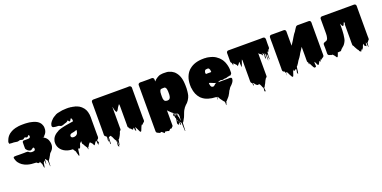

<svg xmlns="http://www.w3.org/2000/svg" viewBox="-14 -1398 5100 2561"><g transform="rotate(-20 2536.5 -118.0)"><path d="M563 -132 562 -125Q561 -118 558 -110.5Q555 -103 552 -96Q550 -92 547.5 -87.5Q545 -83 542 -79Q535 -69 524 -58Q523 -58 523 -57.5Q523 -57 522 -57Q521 -56 518.5 -53.5Q516 -51 515 -50L509 -44Q507 -40 504.5 -36.5Q502 -33 500 -28Q499 -28 499 -27.5Q499 -27 499 -27Q499 -26 497 -24L495 -19Q493 -11 491 -13Q489 -9 486.5 -4.5Q484 0 482 4Q478 11 474 17.5Q470 24 465 31Q464 32 463 34Q462 36 460 38Q460 38 459.5 38.5Q459 39 458 39L456 41Q455 60 454.5 79Q454 98 452 118Q452 119 450 119.5Q448 120 448 119Q446 99 446 79Q446 59 444 39L441 36Q437 31 433.5 25.5Q430 20 426 15Q428 17 424 12.5Q420 8 418 7Q417 8 415.5 8Q414 8 414 10Q413 24 412.5 39Q412 54 410 68Q410 70 408.5 73Q407 76 406 75Q404 61 404 46Q404 31 402 18Q401 20 400 22Q399 24 398 26Q396 28 396 28Q395 31 391 37L385 42Q384 46 381.5 62.5Q379 79 378 82Q378 83 376 96Q374 109 371 112Q370 113 367 110Q366 105 365 100Q364 95 363 90Q362 81 361 71.5Q360 62 358 53Q357 52 356.5 51Q356 50 355 49Q354 47 353 45Q352 43 350 41Q346 35 343 25Q342 23 341 20.5Q340 18 339 16Q339 16 339 15.5Q339 15 338 14Q337 18 337 21.5Q337 25 335 29Q334 30 333 28Q332 26 331 25Q329 23 329 23Q332 26 329 20Q329 20 327 22Q324 25 319 27Q311 28 306 22Q299 17 301 16Q303 15 292 10Q291 11 291 12Q291 13 289 13Q288 13 287.5 12Q287 11 285 10Q219 9 174 -4Q129 -17 101 -37.5Q73 -58 56 -82Q54 -86 52 -88Q43 -102 38 -118Q37 -122 35.5 -125.5Q34 -129 33 -133L32 -137V-138Q31 -141 30 -144.5Q29 -148 30 -151Q29 -153 29.5 -153.5Q30 -154 30 -155Q30 -156 30.5 -156.5Q31 -157 31 -158Q33 -162 37 -163Q42 -166 46 -166Q60 -168 74 -167Q88 -166 102 -166H185Q196 -166 207 -167Q218 -168 228 -166Q236 -165 240.5 -161Q245 -157 249 -154L255 -150Q260 -147 267 -145Q269 -145 270 -144.5Q271 -144 272 -144Q274 -144 275.5 -143.5Q277 -143 278 -143Q280 -143 281 -142H293Q302 -142 308.5 -143.5Q315 -145 320 -146Q328 -151 331 -159Q332 -160 332 -163Q332 -164 332.5 -164.5Q333 -165 333 -166V-171Q333 -177 330.5 -182.5Q328 -188 320 -192Q318 -192 314.5 -190Q311 -188 309 -186Q303 -182 297 -177.5Q291 -173 284 -170Q271 -165 255.5 -173.5Q240 -182 231 -191Q226 -196 227 -196Q228 -196 223 -201Q216 -208 215 -214Q214 -215 214 -219Q213 -237 213.5 -255Q214 -273 214 -290V-302Q214 -305 216 -311Q217 -316 223 -320Q229 -325 236 -324.5Q243 -324 250 -324H284Q290 -324 296.5 -324.5Q303 -325 310 -326Q318 -327 325 -336Q329 -345 329 -350Q329 -364 319 -370Q318 -371 317 -371L309 -362Q306 -358 302 -354Q298 -350 293 -349Q283 -347 275 -353Q267 -359 257 -357Q255 -357 254 -356Q249 -352 244 -347Q239 -342 232 -340Q223 -337 213.5 -340.5Q204 -344 196 -345Q192 -346 188.5 -345.5Q185 -345 181 -345L172 -342Q166 -341 160 -339Q154 -337 148 -338Q136 -338 124.5 -341.5Q113 -345 101 -345Q92 -345 83.5 -345Q75 -345 66 -346Q63 -346 60 -346.5Q57 -347 54 -348Q53 -348 52 -348.5Q51 -349 50 -348Q49 -347 48 -345Q47 -343 45 -343Q44 -343 43.5 -345.5Q43 -348 41 -349L35 -360Q34 -362 34 -367Q33 -373 35 -379Q37 -385 39 -390Q39 -391 39.5 -391.5Q40 -392 40 -393Q40 -394 41 -395Q42 -397 43 -400Q44 -403 45 -405Q51 -421 62 -437.5Q73 -454 90 -469Q94 -473 97 -475Q101 -479 107 -482Q128 -497 157 -508.5Q186 -520 225 -525Q226 -526 227 -526Q242 -528 257 -529Q272 -530 287 -530H328Q335 -529 342 -529Q349 -529 356 -528Q371 -527 386.5 -525Q402 -523 416 -519Q472 -507 503.5 -483Q535 -459 545 -425Q546 -425 546 -424.5Q546 -424 546 -424L549 -413Q550 -411 550 -408.5Q550 -406 551 -404Q552 -399 552 -394Q552 -389 552 -384Q553 -364 547 -343Q541 -320 522 -299L518 -295Q516 -293 513.5 -291Q511 -289 509 -287Q509 -287 509 -286.5Q509 -286 508 -284Q508 -282 508 -279Q508 -276 506 -274Q505 -273 504.5 -276Q504 -279 503 -280Q501 -280 499 -278Q498 -276 498.5 -273Q499 -270 499 -268Q518 -259 531 -244Q533 -243 533.5 -241.5Q534 -240 535 -239Q546 -226 552 -211.5Q558 -197 561 -182Q562 -180 562 -173Q563 -169 563.5 -165.5Q564 -162 564 -158Q564 -151 564 -144Q564 -137 563 -132ZM493 -270Q493 -274 492 -275Q491 -274 486 -274Q486 -274 486 -274Q486 -274 485 -273Q487 -272 493 -270Z M1181 -36Q1181 -32 1180 -30Q1180 -17 1175 -11Q1174 -9 1171 -6.5Q1168 -4 1165 -2Q1154 9 1155 16Q1156 23 1161 28Q1166 33 1167 40Q1168 47 1157 58Q1156 61 1155.5 64.5Q1155 68 1153 70Q1152 71 1149 65Q1148 60 1147 54Q1146 48 1145 42Q1144 25 1144.5 22.5Q1145 20 1140 9L1136 13Q1133 16 1130.5 18Q1128 20 1125 24Q1121 30 1117 36Q1113 42 1109 48Q1108 49 1106 53Q1104 57 1102 58Q1097 60 1094 53Q1091 46 1089 44Q1088 41 1087.5 38Q1087 35 1085 32Q1083 31 1079 27Q1077 25 1076 23L1066 11L1061 6Q1059 7 1056 5Q1053 3 1051 2Q1046 7 1046 8Q1038 15 1032.5 24.5Q1027 34 1022 44Q1021 46 1018.5 49Q1016 52 1013 54Q1011 56 1010 56Q1009 62 1008.5 68.5Q1008 75 1006 81Q1005 82 1003.5 80.5Q1002 79 1002 78Q1000 70 1000.5 66.5Q1001 63 997 51Q996 51 995.5 50.5Q995 50 995 50Q995 49 993 47Q993 45 991.5 44Q990 43 990 43L981 28L969 9Q968 5 966 1.5Q964 -2 962 -5L961 -6Q957 -9 953 -16Q953 -17 952.5 -17.5Q952 -18 952 -19Q951 -24 951 -30.5Q951 -37 951 -47V-55Q949 -53 948 -51L945 -48Q936 -37 925 -28Q921 -18 919 -7.5Q917 3 912 13Q911 17 908.5 21.5Q906 26 902 29Q901 30 896.5 31Q892 32 891 31Q890 28 890 24.5Q890 21 890 18Q889 21 887.5 23.5Q886 26 884 28Q883 30 881 31.5Q879 33 877 35Q874 51 872.5 65.5Q871 80 869 96Q868 100 867 104.5Q866 109 864 114Q864 119 861 122Q860 123 857 120Q856 118 855 115.5Q854 113 853 111Q852 106 849 94.5Q846 83 844 79Q843 75 842 70.5Q841 66 840 62Q839 59 838.5 55.5Q838 52 836 48L833 45Q830 41 827 36.5Q824 32 821 28Q820 25 818 22.5Q816 20 814 16Q813 14 812 12.5Q811 11 809 10H801Q736 8 689.5 -21Q643 -50 625 -95Q624 -98 623 -101Q622 -104 621 -107Q621 -108 620.5 -109Q620 -110 620 -111Q619 -116 618 -120.5Q617 -125 616 -129Q615 -135 615 -141.5Q615 -148 615 -154Q615 -158 615.5 -161Q616 -164 616 -168L617 -175Q620 -191 626 -204Q640 -236 669 -259Q675 -264 681 -268Q687 -272 694 -276L707 -283Q709 -285 712 -287Q715 -289 718 -290Q720 -292 723 -293Q726 -294 729 -295Q740 -300 751.5 -303Q763 -306 775 -309Q789 -313 803.5 -316Q818 -319 834 -322L858 -326Q872 -328 885.5 -330.5Q899 -333 913 -335Q917 -335 918 -336L940 -340V-356Q940 -352 939.5 -358Q939 -364 939 -365Q939 -364 938.5 -367.5Q938 -371 938 -370Q938 -371 937.5 -372Q937 -373 937 -374Q935 -380 929 -386Q928 -386 928 -386.5Q928 -387 926 -387Q924 -386 921.5 -383Q919 -380 918 -378Q915 -373 911 -365.5Q907 -358 901 -355Q894 -351 888 -360Q882 -369 878 -373Q876 -375 875 -375L866 -366Q863 -364 860 -362Q857 -360 854 -358Q848 -355 841.5 -353.5Q835 -352 829 -350Q817 -346 805.5 -341.5Q794 -337 782 -335Q767 -333 754 -341.5Q741 -350 726 -349Q712 -349 698.5 -350Q685 -351 671 -355Q667 -357 666 -357Q665 -357 664 -356Q663 -355 662 -356Q661 -357 660.5 -358Q660 -359 658 -360Q657 -362 655 -364Q653 -366 653 -366Q652 -367 650 -371Q648 -377 649 -383.5Q650 -390 652 -396Q653 -399 654 -402Q655 -405 656 -409Q666 -428 678 -442Q689 -456 704.5 -469Q720 -482 740 -492Q748 -499 759 -504Q769 -509 780.5 -512Q792 -515 804 -517Q827 -523 854 -526.5Q881 -530 913 -530H933Q939 -530 944 -530Q949 -530 952 -529L959 -528H964Q977 -528 983 -525Q1000 -524 1017 -519Q1029 -517 1040.5 -514Q1052 -511 1061 -506Q1074 -502 1086.5 -494Q1099 -486 1109 -478Q1109 -477 1109.5 -477Q1110 -477 1110 -477Q1113 -475 1115.5 -472.5Q1118 -470 1120 -468Q1168 -425 1177 -353Q1178 -352 1178 -350Q1181 -329 1180.5 -308Q1180 -287 1180 -266V-59Q1180 -54 1180.5 -48Q1181 -42 1181 -36ZM943 -203V-215Q943 -216 941 -215Q940 -215 938.5 -214.5Q937 -214 936 -214Q932 -212 927 -210.5Q922 -209 917 -207Q907 -203 896.5 -201.5Q886 -200 875 -198Q870 -197 864 -195Q858 -193 853 -190Q849 -187 847 -184Q840 -175 840 -166Q840 -159 847 -148Q849 -147 851.5 -145.5Q854 -144 857 -142L862 -140Q875 -139 876 -138.5Q877 -138 888 -139Q931 -145 940 -188Q942 -194 942 -199Q942 -202 943 -203Z M1831 -59Q1831 -49 1832 -38Q1833 -27 1830 -18Q1830 -18 1828 -14Q1827 -11 1823 -7Q1819 -3 1814 -1L1806 7Q1805 10 1802 11L1796 18Q1795 19 1794 21.5Q1793 24 1792 23Q1790 20 1790 13Q1777 26 1770.5 44.5Q1764 63 1756 80Q1755 84 1751 92Q1747 100 1740 100Q1734 99 1730 90.5Q1726 82 1724 78L1697 22Q1696 20 1695 18Q1694 16 1693 15Q1691 28 1691 41.5Q1691 55 1689 69Q1688 70 1687 67.5Q1686 65 1685 64Q1683 62 1680 60Q1677 58 1677 55Q1674 43 1675 39Q1676 35 1675.5 31Q1675 27 1669 17Q1671 15 1668 17.5Q1665 20 1665 20Q1662 24 1659.5 31.5Q1657 39 1649 36Q1642 34 1639.5 28.5Q1637 23 1633 19Q1628 13 1629.5 15.5Q1631 18 1626 14Q1624 12 1622 11Q1622 12 1620 14Q1619 15 1618.5 12Q1618 9 1616 8Q1615 5 1613 1.5Q1611 -2 1609 -6Q1604 -9 1600 -16Q1600 -17 1599.5 -17.5Q1599 -18 1599 -19Q1599 -20 1598.5 -21Q1598 -22 1598 -23Q1597 -29 1597.5 -35.5Q1598 -42 1598 -48V-325L1594 -345Q1591 -343 1589 -339.5Q1587 -336 1586 -335Q1581 -328 1576.5 -322Q1572 -316 1567 -309Q1567 -308 1566.5 -308Q1566 -308 1566 -307L1562 -300Q1561 -298 1560 -296Q1559 -294 1558 -292L1554 -285Q1552 -281 1546.5 -273Q1541 -265 1534.5 -261Q1528 -257 1522 -265Q1521 -267 1520 -269Q1519 -271 1518 -272Q1516 -275 1514 -281Q1512 -288 1510 -295Q1508 -302 1506 -309Q1502 -327 1502 -329Q1502 -331 1498 -341V-47Q1498 -41 1498.5 -34.5Q1499 -28 1498 -22Q1497 -19 1495.5 -15Q1494 -11 1491 -9Q1488 -5 1483 -3Q1479 3 1476 13Q1476 16 1474 20Q1474 21 1473.5 21.5Q1473 22 1473 23L1471 28Q1465 41 1459 53.5Q1453 66 1445 77L1442 82Q1440 84 1440 85L1434 92Q1431 95 1427 97Q1426 104 1425.5 110Q1425 116 1423 123Q1422 130 1421 136.5Q1420 143 1418 150Q1417 156 1416 167.5Q1415 179 1413 173Q1409 159 1409.5 144.5Q1410 130 1407 117Q1407 115 1405 115.5Q1403 116 1403 117Q1402 128 1404 147.5Q1406 167 1406.5 180Q1407 193 1399 185Q1390 176 1390.5 163Q1391 150 1394 136Q1397 122 1395 110Q1384 99 1385 98.5Q1386 98 1391.5 101Q1397 104 1399 103.5Q1401 103 1390 93Q1387 91 1383 85Q1382 83 1380.5 80Q1379 77 1377 74L1374 68Q1371 60 1367.5 52.5Q1364 45 1360 37Q1358 33 1355.5 29.5Q1353 26 1351 23Q1351 21 1343 14Q1342 14 1340 12Q1339 12 1336 15Q1333 16 1330 17.5Q1327 19 1324 20Q1323 21 1320 21Q1316 21 1316 21Q1314 43 1314 67.5Q1314 92 1312 115Q1312 116 1310.5 117.5Q1309 119 1308 118Q1304 116 1304 112Q1302 89 1303.5 66.5Q1305 44 1300 22Q1299 15 1299 24.5Q1299 34 1300 48Q1301 62 1300 72Q1299 82 1296 76Q1287 62 1290.5 44Q1294 26 1292 10Q1281 -1 1282.5 -0.5Q1284 0 1289.5 5Q1295 10 1296.5 10.5Q1298 11 1287 0L1280 -3Q1274 -6 1270 -11Q1268 -13 1266 -19Q1264 -27 1264 -33Q1264 -41 1264.5 -50Q1265 -59 1265 -67V-473Q1265 -478 1264.5 -483.5Q1264 -489 1265 -494Q1265 -498 1267 -504Q1269 -508 1270 -509Q1273 -515 1282 -518Q1288 -520 1292 -520H1772Q1782 -520 1793 -521Q1804 -522 1813 -519Q1817 -517 1819 -515Q1826 -511 1829 -503Q1831 -499 1831 -497Q1832 -491 1831.5 -485Q1831 -479 1831 -473Z M2513 -244Q2513 -237 2513 -231Q2513 -225 2512 -220Q2511 -207 2510 -194.5Q2509 -182 2507 -170Q2505 -155 2501.5 -140Q2498 -125 2491 -111L2483 -96Q2473 -75 2456 -56Q2455 -54 2451 -50Q2447 -45 2441 -40.5Q2435 -36 2430 -31Q2424 -24 2418.5 -18.5Q2413 -13 2408 -6Q2408 -6 2407.5 -5.5Q2407 -5 2406 -5L2397 10Q2385 25 2375 49.5Q2365 74 2356 99Q2347 124 2336 139Q2335 140 2334.5 142.5Q2334 145 2332 147Q2332 147 2332 147.5Q2332 148 2331 148Q2331 149 2329 153Q2326 158 2323.5 163Q2321 168 2316 173Q2315 176 2312 177L2309 180Q2307 202 2306.5 234.5Q2306 267 2304 290Q2304 291 2301.5 292.5Q2299 294 2299 293Q2296 270 2296 235.5Q2296 201 2294 179Q2291 177 2291 175Q2290 174 2290 170.5Q2290 167 2290 166Q2290 163 2291 161Q2290 163 2285 165Q2284 165 2283.5 164.5Q2283 164 2282 164Q2280 163 2278 161Q2279 174 2280.5 186Q2282 198 2274 194Q2264 189 2268 174Q2272 159 2270 147Q2269 147 2267.5 146Q2266 145 2267 145Q2267 144 2266.5 143.5Q2266 143 2266 143Q2267 153 2267.5 161.5Q2268 170 2262 167Q2259 165 2257 162Q2259 175 2256.5 181.5Q2254 188 2246 183Q2234 174 2234.5 158.5Q2235 143 2239.5 125Q2244 107 2243 92Q2241 90 2239 86Q2238 85 2238 84Q2236 78 2236 72Q2236 61 2239 52Q2241 43 2242 34.5Q2243 26 2242 19Q2240 17 2238 16Q2237 16 2236 14Q2235 12 2236 14H2234V25Q2234 27 2234.5 30Q2235 33 2235 36Q2236 40 2236.5 44.5Q2237 49 2237 57Q2236 63 2233.5 61Q2231 59 2228 57Q2227 57 2227 56.5Q2227 56 2227 56Q2223 50 2224 41.5Q2225 33 2226 26Q2227 21 2227.5 16.5Q2228 12 2227 8Q2227 7 2226.5 7Q2226 7 2226 6L2219 3L2218 2Q2217 2 2217 1.5Q2217 1 2216 1Q2210 -3 2206 -9Q2203 -11 2200 -13.5Q2197 -16 2195 -19Q2193 -23 2191 -24.5Q2189 -26 2187 -27Q2185 -29 2182 -31.5Q2179 -34 2177 -37Q2175 -39 2173 -41.5Q2171 -44 2169 -47Q2167 -49 2166 -50Q2164 -53 2166 -50.5Q2168 -48 2167 -42V151Q2167 156 2167.5 161.5Q2168 167 2166 172Q2166 172 2164 176Q2163 177 2163 177.5Q2163 178 2162 179Q2160 182 2154 186Q2151 190 2147 194.5Q2143 199 2137 200Q2133 201 2129.5 199.5Q2126 198 2123 197Q2119 201 2116 205.5Q2113 210 2109 214Q2099 223 2089.5 218Q2080 213 2069 212H2061Q2060 212 2059 213Q2058 214 2057 213Q2056 210 2056 205L2048 213Q2047 214 2045 215Q2043 216 2041 218Q2040 219 2038.5 222.5Q2037 226 2034 226Q2030 226 2028.5 222.5Q2027 219 2025 218Q2025 218 2025 217.5Q2025 217 2024 217Q2022 216 2018 212L2011 206L2008 203Q2008 203 2008 202.5Q2008 202 2007 202Q2003 198 2001 197L1991 198Q1990 199 1986 201Q1980 204 1974 201Q1973 202 1972 201Q1971 200 1969 200Q1969 200 1957.5 194Q1946 188 1946 189Q1942 187 1939 185Q1928 177 1928 163V-493Q1928 -499 1929.5 -502Q1931 -505 1933 -509Q1942 -520 1954 -520Q1957 -520 1960 -520.5Q1963 -521 1966 -521Q1972 -521 1977.5 -520.5Q1983 -520 1988 -520H2081Q2089 -520 2097.5 -520.5Q2106 -521 2114 -521Q2118 -521 2122 -521Q2126 -521 2130 -520Q2131 -520 2132 -519.5Q2133 -519 2134 -519Q2143 -516 2148 -507Q2150 -503 2151 -500Q2152 -497 2152 -486V-463Q2154 -465 2154 -466Q2155 -466 2155 -466.5Q2155 -467 2155 -467L2156 -468Q2160 -472 2161 -474Q2160 -473 2165 -478.5Q2170 -484 2172 -485Q2175 -487 2177.5 -489.5Q2180 -492 2182 -493Q2190 -499 2197.5 -504Q2205 -509 2213 -513Q2215 -515 2217 -515Q2229 -522 2243.5 -525Q2258 -528 2272 -529Q2279 -529 2283 -530H2299Q2322 -531 2342 -528.5Q2362 -526 2372 -521Q2388 -517 2401.5 -510.5Q2415 -504 2424 -496L2433 -490Q2437 -487 2440.5 -484Q2444 -481 2447 -477Q2475 -449 2492 -405.5Q2509 -362 2512 -299Q2513 -285 2513 -274Q2513 -263 2513 -249ZM2168 -210Q2170 -201 2173.5 -192.5Q2177 -184 2184 -178Q2194 -171 2208 -170Q2210 -169 2213 -169Q2216 -169 2218 -169L2226 -170Q2230 -171 2233.5 -171.5Q2237 -172 2240 -173L2245 -176Q2256 -184 2260 -195Q2265 -207 2267 -227Q2268 -232 2268 -237Q2268 -242 2268 -246V-275Q2268 -280 2267.5 -286Q2267 -292 2266 -298Q2266 -303 2265 -306Q2264 -318 2259 -327Q2254 -337 2248 -342Q2244 -345 2240.5 -345Q2237 -345 2232 -345Q2224 -345 2215 -345Q2206 -345 2198 -344Q2195 -343 2191 -342.5Q2187 -342 2184 -340Q2177 -333 2173.5 -324Q2170 -315 2168 -305Q2168 -301 2167.5 -296.5Q2167 -292 2167 -288Q2166 -283 2166 -277.5Q2166 -272 2166 -267Q2165 -256 2165.5 -245Q2166 -234 2167 -219V-214Q2168 -213 2168 -210ZM2254 65Q2255 63 2255 60.5Q2255 58 2256 56Q2257 50 2257.5 44.5Q2258 39 2258 33Q2258 29 2258 29Q2258 29 2255 28Q2255 28 2254 27Q2253 26 2251 24H2250V33Q2250 38 2250.5 43.5Q2251 49 2252 54Q2253 56 2253 59Q2253 62 2254 65ZM2266 33V42L2268 62Q2269 57 2269.5 53.5Q2270 50 2270 43V35Q2268 33 2266 33ZM2280 42Q2284 50 2284 62Q2284 65 2284 68Q2284 71 2283 74V75Q2285 91 2288 108Q2291 125 2292 142V148Q2293 145 2293 142.5Q2293 140 2294 138Q2294 136 2294.5 132Q2295 128 2295 128Q2298 105 2298.5 80.5Q2299 56 2286 42Q2283 38 2281 38Q2280 39 2280 41H2279Q2279 41 2279 40.5Q2279 40 2278 39Q2275 35 2274 35Q2273 36 2273.5 40.5Q2274 45 2274 46Q2275 54 2276.5 62Q2278 70 2279 78L2281 89Q2282 86 2282 83Q2282 80 2283 77V76Q2280 59 2279.5 52.5Q2279 46 2280 42ZM2256 152Q2257 145 2258 138Q2259 131 2258 125Q2257 125 2255.5 124Q2254 123 2255 123Q2254 122 2254 121.5Q2254 121 2253 120Q2252 119 2252 117.5Q2252 116 2251 115Q2252 124 2253.5 133.5Q2255 143 2256 152Z M2946 137Q2945 142 2945 153Q2945 164 2942 159Q2938 151 2940.5 140.5Q2943 130 2938 122Q2936 118 2936 126.5Q2936 135 2936 143Q2936 151 2934 148Q2930 138 2931.5 127.5Q2933 117 2931 107Q2926 103 2921.5 98Q2917 93 2914 89Q2910 84 2907 79.5Q2904 75 2901 71Q2893 63 2886 51L2874 30Q2874 29 2871 23.5Q2868 18 2866 16Q2864 14 2862 13Q2858 13 2858 16Q2857 26 2857 35.5Q2857 45 2855 55Q2855 57 2854 52Q2853 47 2853 44Q2852 36 2851.5 27Q2851 18 2850 10H2844Q2784 8 2735 -7Q2686 -22 2651 -53L2645 -58L2638 -65Q2612 -93 2595.5 -131Q2579 -169 2574 -221Q2573 -221 2573 -223Q2572 -225 2572 -233Q2572 -234 2572.5 -235Q2573 -236 2573 -237Q2572 -242 2572 -247.5Q2572 -253 2572 -259V-266Q2573 -326 2591 -373Q2609 -420 2641 -453Q2643 -454 2643.5 -455Q2644 -456 2645 -457Q2646 -458 2649 -460.5Q2652 -463 2652 -463Q2655 -466 2657 -467Q2731 -530 2857 -530H2878Q2882 -530 2883 -529Q2892 -529 2896 -528Q2910 -529 2917 -526Q2922 -525 2927 -524.5Q2932 -524 2937 -522Q2989 -512 3027 -487.5Q3065 -463 3090 -429Q3095 -425 3098 -419Q3101 -413 3104 -408L3112 -394Q3113 -391 3114.5 -388.5Q3116 -386 3117 -383Q3119 -380 3120 -377Q3121 -374 3122 -371Q3127 -357 3131.5 -342Q3136 -327 3138 -312Q3138 -308 3139 -306Q3141 -298 3141 -290Q3141 -282 3142 -274V-228Q3142 -214 3130 -205Q3127 -203 3123 -199Q3121 -194 3119 -194Q3119 -194 3115 -198Q3113 -198 3109 -197Q3105 -196 3103 -195Q3099 -194 3096 -193.5Q3093 -193 3089 -193Q3081 -192 3074 -189Q3067 -186 3059 -184Q3053 -183 3046 -183Q3039 -183 3032 -183Q3023 -182 3015.5 -179Q3008 -176 3000 -177Q2994 -178 2988 -179.5Q2982 -181 2975 -182Q2971 -181 2967.5 -180Q2964 -179 2960 -178Q2957 -177 2954 -177Q2951 -177 2948 -175Q2945 -173 2939 -167H3076Q3080 -167 3084.5 -167.5Q3089 -168 3094 -168H3099Q3105 -168 3113 -166Q3115 -166 3116 -165.5Q3117 -165 3118 -165Q3125 -162 3128 -154Q3130 -148 3129 -144Q3129 -137 3126 -128L3123 -120Q3117 -104 3107 -93Q3103 -88 3099 -83Q3095 -78 3090 -73Q3086 -69 3082 -65Q3078 -61 3073 -57L3067 -51Q3062 -46 3058.5 -39.5Q3055 -33 3051 -27Q3048 -24 3047 -22Q3049 -24 3047 -20Q3045 -16 3043 -18Q3041 -13 3038.5 -9Q3036 -5 3032 3Q3030 8 3027.5 12.5Q3025 17 3023 22Q3017 33 3012 40Q3011 43 3009.5 45.5Q3008 48 3006 50L3002 56Q3001 57 3000 59Q2999 61 2997 63Q2991 70 2985 76.5Q2979 83 2973 90L2966 97Q2964 100 2961.5 103Q2959 106 2956 108Q2952 112 2950 112Q2949 118 2948.5 124.5Q2948 131 2946 137ZM2821 -326H2826Q2839 -326 2852 -326.5Q2865 -327 2878 -326L2897 -327V-339Q2896 -340 2896 -341Q2896 -345 2895.5 -350Q2895 -355 2894 -359L2888 -373Q2887 -374 2887 -374.5Q2887 -375 2886 -376Q2881 -383 2875 -385Q2875 -386 2872 -386H2871Q2864 -386 2857 -385.5Q2850 -385 2843 -384Q2841 -383 2837.5 -382.5Q2834 -382 2831 -380Q2830 -379 2830 -378.5Q2830 -378 2829 -377Q2827 -375 2826 -372Q2825 -369 2823 -367Q2817 -351 2817.5 -344Q2818 -337 2821 -326ZM2848 -136Q2850 -135 2860 -135Q2866 -137 2871.5 -141Q2877 -145 2881 -149L2890 -158Q2898 -164 2902 -165Q2906 -166 2911 -167Q2904 -169 2897.5 -171Q2891 -173 2884 -175Q2873 -179 2862.5 -184Q2852 -189 2841 -193L2821 -199Q2819 -201 2817 -201V-196Q2817 -195 2817.5 -187.5Q2818 -180 2818 -178Q2819 -167 2823.5 -156.5Q2828 -146 2836 -140L2844 -137Q2845 -136 2848 -136Z M3731 -395Q3731 -389 3731.5 -382.5Q3732 -376 3731 -370Q3731 -365 3730 -363Q3729 -362 3729 -361Q3729 -360 3728 -359Q3730 -361 3726.5 -357Q3723 -353 3724 -354Q3723 -353 3722 -352Q3721 -351 3720 -350Q3720 -350 3719.5 -349.5Q3719 -349 3718 -349Q3718 -349 3717.5 -348.5Q3717 -348 3716 -348Q3715 -346 3714.5 -343Q3714 -340 3712 -338Q3710 -332 3708 -328Q3707 -326 3706.5 -321.5Q3706 -317 3704 -319Q3702 -321 3702 -328Q3701 -327 3700 -326Q3699 -325 3698 -324Q3696 -322 3696 -322Q3695 -321 3694 -320.5Q3693 -320 3692 -319Q3691 -306 3690.5 -293Q3690 -280 3688 -267Q3688 -260 3688 -246Q3688 -232 3687.5 -223Q3687 -214 3684 -221Q3679 -238 3680.5 -256.5Q3682 -275 3680 -292Q3680 -294 3679 -292Q3678 -290 3677 -290Q3676 -289 3675 -289.5Q3674 -290 3673 -290Q3672 -291 3670.5 -294Q3669 -297 3669 -295Q3667 -275 3668.5 -254Q3670 -233 3665 -213Q3663 -206 3662.5 -215.5Q3662 -225 3662 -239.5Q3662 -254 3661 -262Q3660 -278 3660 -284Q3660 -290 3659.5 -296Q3659 -302 3655 -317Q3655 -317 3654.5 -316.5Q3654 -316 3653 -316L3650 -313Q3649 -297 3648.5 -281Q3648 -265 3646 -249Q3646 -248 3644 -246Q3642 -244 3641 -245Q3634 -260 3636 -272Q3638 -284 3640 -295.5Q3642 -307 3632 -322L3626 -333Q3624 -323 3624 -313.5Q3624 -304 3622 -294Q3621 -292 3620 -296.5Q3619 -301 3618 -303Q3617 -306 3614.5 -309Q3612 -312 3610 -315Q3606 -321 3595 -327.5Q3584 -334 3575 -341Q3567 -357 3567 -357Q3567 -357 3569.5 -349.5Q3572 -342 3571 -337Q3572 -331 3571.5 -325Q3571 -319 3571 -312V-31Q3571 -28 3571 -24.5Q3571 -21 3570 -18L3567 -12L3564 -9Q3563 -8 3562.5 -7Q3562 -6 3560 -5Q3560 -5 3559.5 -4.5Q3559 -4 3558 -4Q3558 -4 3557.5 -3.5Q3557 -3 3556 -3Q3555 0 3549 7L3548 8Q3547 9 3544.5 14.5Q3542 20 3538 25Q3536 29 3533.5 34Q3531 39 3529 44L3520 63Q3519 65 3518 67Q3517 69 3515 71Q3508 86 3498 103Q3492 111 3489 112Q3488 120 3490 133Q3492 146 3492.5 155.5Q3493 165 3484 163Q3476 161 3476 151.5Q3476 142 3478.5 130.5Q3481 119 3480 110Q3479 109 3479 108Q3478 108 3477.5 107.5Q3477 107 3477 107L3472 99Q3472 99 3472 98.5Q3472 98 3471 98Q3471 97 3470.5 96.5Q3470 96 3470 95Q3468 91 3468 90Q3464 79 3459.5 69Q3455 59 3449 50Q3448 49 3447 48Q3446 47 3445 46Q3442 44 3439 44Q3436 44 3433 45Q3430 48 3425 48Q3418 48 3411 43.5Q3404 39 3399 34L3391 26Q3386 19 3381.5 11.5Q3377 4 3369 0Q3368 9 3371.5 22.5Q3375 36 3367 35Q3359 34 3361.5 21.5Q3364 9 3360 -1L3354 -4Q3342 -13 3342 -28Q3341 -39 3341.5 -50Q3342 -61 3342 -70V-329L3338 -345Q3338 -344 3334 -334.5Q3330 -325 3330 -325Q3326 -312 3321 -298.5Q3316 -285 3311 -271Q3307 -262 3303 -256Q3302 -254 3300.5 -251Q3299 -248 3299 -249Q3297 -268 3297 -287Q3297 -306 3295 -325Q3295 -324 3290 -324Q3288 -320 3286 -316Q3284 -312 3281 -308Q3277 -299 3268 -294Q3268 -293 3263.5 -286.5Q3259 -280 3259 -280Q3255 -278 3255 -284Q3252 -291 3252.5 -291.5Q3253 -292 3253 -293Q3253 -294 3247 -301L3229 -319Q3226 -322 3223 -325.5Q3220 -329 3213 -333Q3211 -335 3209 -335Q3207 -330 3207.5 -322.5Q3208 -315 3204 -310Q3203 -308 3202.5 -314Q3202 -320 3200 -324L3197 -337Q3196 -339 3195.5 -342Q3195 -345 3194 -348Q3186 -354 3183 -364Q3182 -366 3182 -370Q3181 -378 3181.5 -385Q3182 -392 3182 -399V-493Q3182 -508 3195 -516Q3195 -516 3195.5 -516.5Q3196 -517 3197 -517Q3199 -519 3201.5 -519Q3204 -519 3206 -520H3672Q3677 -520 3682 -520.5Q3687 -521 3692 -521Q3698 -521 3704 -520.5Q3710 -520 3715 -518Q3719 -516 3720 -515Q3726 -512 3729 -503Q3731 -499 3731 -495Q3732 -491 3732 -487Q3732 -483 3732 -479Q3731 -458 3731 -437Q3731 -416 3731 -395Z M4378 -60Q4378 -53 4378.5 -46.5Q4379 -40 4378 -33V-24Q4377 -15 4372 -9L4366 -3Q4362 0 4356.5 3Q4351 6 4347 9Q4344 11 4341 13.5Q4338 16 4335 19Q4334 20 4333 22Q4332 24 4331 23Q4324 12 4327.5 12.5Q4331 13 4334 15.5Q4337 18 4327 15H4326H4325Q4325 15 4323 17Q4322 20 4321.5 23.5Q4321 27 4319 31Q4318 33 4317.5 36Q4317 39 4315 41Q4313 43 4311 41Q4309 38 4309 34Q4309 30 4307 27Q4305 28 4303 30Q4300 33 4298 37Q4293 44 4289.5 51.5Q4286 59 4281 66Q4280 67 4279 68.5Q4278 70 4276 71Q4274 73 4271 73Q4267 73 4264 68Q4263 66 4262 64Q4261 62 4260 61Q4254 50 4249.5 39Q4245 28 4240 18Q4236 18 4236 18Q4232 33 4234.5 49Q4237 65 4236 76.5Q4235 88 4220 90Q4213 91 4208.5 87Q4204 83 4200 77Q4192 65 4186 51.5Q4180 38 4173 25L4167 17Q4166 15 4165.5 12Q4165 9 4163 10Q4161 13 4161 20.5Q4161 28 4159 25Q4156 18 4157 10.5Q4158 3 4156 -4Q4152 -8 4150 -11Q4148 -15 4147 -16Q4147 -17 4146.5 -17.5Q4146 -18 4146 -19Q4145 -22 4145 -25.5Q4145 -29 4145 -33Q4144 -45 4144.5 -57Q4145 -69 4145 -80V-230Q4141 -223 4136 -215.5Q4131 -208 4126 -200L4098 -158Q4091 -145 4084 -132.5Q4077 -120 4069 -109Q4067 -106 4065 -103Q4063 -100 4061 -98Q4057 -92 4053 -87Q4049 -82 4045 -77L4038 -66Q4031 -54 4023.5 -41.5Q4016 -29 4005 -15Q4002 -11 3998 -8Q3997 -7 3996 -6Q3995 -5 3994 -4Q3990 10 3989 25Q3988 40 3986 54Q3985 59 3984 65Q3983 71 3981 77Q3980 81 3979 89Q3978 97 3977 93Q3968 82 3968.5 71Q3969 60 3972.5 50.5Q3976 41 3976.5 33.5Q3977 26 3967 22Q3965 24 3962 26Q3959 28 3957 30Q3953 33 3949.5 35Q3946 37 3941 37Q3940 37 3939 37.5Q3938 38 3937 37Q3936 32 3936 26Q3936 20 3935 15Q3933 18 3931 26Q3926 41 3921 56Q3916 71 3911 86Q3910 90 3906.5 97.5Q3903 105 3897 105Q3894 105 3893 104Q3889 102 3886.5 97.5Q3884 93 3882 90Q3880 86 3878 82.5Q3876 79 3874 76Q3871 70 3867.5 64.5Q3864 59 3862 53Q3858 45 3854.5 37Q3851 29 3846 22Q3844 20 3842 18.5Q3840 17 3838 16Q3833 19 3832.5 32Q3832 45 3832.5 55Q3833 65 3830 59Q3829 57 3830 43.5Q3831 30 3829 18Q3829 21 3826 23Q3823 25 3823 20Q3823 15 3822 12Q3821 9 3820 6.5Q3819 4 3818 1Q3817 1 3816 0.5Q3815 0 3813 0Q3812 0 3811.5 -0.5Q3811 -1 3809 -1Q3801 -4 3796 -11Q3794 -13 3792 -19Q3790 -26 3790.5 -35Q3791 -44 3791 -51V-405Q3791 -423 3790.5 -447Q3790 -471 3791 -493Q3791 -504 3799 -512Q3801 -514 3803.5 -516Q3806 -518 3810 -519Q3815 -521 3820.5 -520.5Q3826 -520 3831 -520H3969Q3976 -520 3984 -520.5Q3992 -521 3999 -520Q4002 -520 4005 -519Q4008 -518 4011 -516Q4013 -515 4015 -513Q4018 -512 4019 -509Q4021 -507 4021 -505Q4023 -501 4023.5 -497Q4024 -493 4024 -490V-290L4062 -348Q4063 -349 4065 -353Q4073 -367 4082 -382Q4091 -397 4100 -411L4111 -428Q4123 -445 4131 -453Q4131 -454 4131.5 -454.5Q4132 -455 4132 -455L4138 -465L4154 -490Q4160 -500 4168 -510Q4173 -514 4177.5 -516.5Q4182 -519 4188 -520H4351Q4355 -520 4361 -518Q4362 -518 4362.5 -517.5Q4363 -517 4364 -517Q4372 -513 4375 -505Q4378 -501 4378 -495Q4379 -488 4378.5 -480Q4378 -472 4378 -465Z M5022 -35Q5022 -33 5022 -30Q5022 -27 5021 -25Q5021 -20 5020 -18L5017 -13Q5016 -9 5010 -5Q5010 -5 5009.5 -4.5Q5009 -4 5008 -4Q5007 -3 5006.5 -3Q5006 -3 5005 -2Q5005 -2 5001 4Q5003 2 5004.5 1Q5006 0 5006 0Q5006 0 5003.5 3.5Q5001 7 5001 6L4994 13Q4994 13 4993.5 13.5Q4993 14 4992 14Q4992 14 4990 16Q4989 24 4988 33Q4987 42 4986 51Q4985 57 4985 64Q4985 71 4982 76Q4980 78 4979 72.5Q4978 67 4978 63Q4977 52 4976.5 40Q4976 28 4974 16Q4972 15 4968 11Q4966 11 4966 11Q4965 22 4964.5 34Q4964 46 4962 57Q4962 56 4958 56Q4956 54 4954 54Q4950 51 4946 48Q4942 45 4938 41Q4931 33 4933 31Q4935 29 4931 12Q4924 19 4920.5 29Q4917 39 4913 48Q4912 54 4909 59Q4908 60 4908 61Q4908 62 4907 63Q4904 69 4900 72Q4898 75 4895 77.5Q4892 80 4890 83Q4889 84 4888.5 86.5Q4888 89 4886 88Q4884 86 4884.5 82Q4885 78 4883 75Q4882 74 4880.5 73.5Q4879 73 4879 75Q4877 80 4877 86.5Q4877 93 4875 98Q4874 99 4870.5 98.5Q4867 98 4866 98Q4852 95 4847 82Q4846 79 4845.5 76Q4845 73 4843 70Q4836 64 4831 56Q4817 35 4808 15Q4807 12 4805.5 9.5Q4804 7 4803 4Q4801 0 4801 -1Q4801 -2 4800.5 -2Q4800 -2 4800 -3Q4800 -3 4799.5 -3.5Q4799 -4 4799 -5Q4793 -9 4790 -16Q4790 -17 4789.5 -17.5Q4789 -18 4789 -19Q4788 -22 4788 -30Q4787 -48 4787.5 -66.5Q4788 -85 4788 -103V-337Q4788 -318 4790 -316Q4792 -314 4793.5 -321.5Q4795 -329 4793.5 -337Q4792 -345 4784 -345Q4783 -343 4782.5 -340.5Q4782 -338 4780 -336Q4778 -329 4775.5 -323Q4773 -317 4769 -311Q4765 -303 4758 -303Q4757 -303 4756 -303.5Q4755 -304 4754 -304Q4750 -307 4748 -310Q4742 -319 4737 -333Q4735 -336 4733 -342Q4732 -343 4731 -344Q4728 -348 4730 -346Q4732 -344 4731 -341V-282Q4731 -271 4730 -247Q4729 -223 4726.5 -195Q4724 -167 4719 -144Q4717 -130 4713 -118Q4709 -106 4704 -98Q4700 -92 4699 -89Q4697 -85 4697 -85Q4693 -77 4687.5 -70Q4682 -63 4677 -57Q4673 -52 4668 -48Q4663 -44 4658 -40Q4656 -38 4654 -37Q4650 -30 4645 -27Q4644 -26 4643 -25.5Q4642 -25 4640 -24Q4637 -23 4637 -23Q4631 -15 4625.5 -7Q4620 1 4612 3Q4608 4 4604.5 3Q4601 2 4596 3Q4592 3 4588.5 5Q4585 7 4581 6Q4579 5 4578 3.5Q4577 2 4575 1Q4575 3 4573 5Q4573 6 4572.5 6.5Q4572 7 4572 8Q4568 16 4565.5 25Q4563 34 4559 42L4557 47Q4557 47 4555 51Q4554 55 4551.5 58.5Q4549 62 4544 63Q4539 63 4535 57Q4533 55 4533 54Q4529 48 4525.5 42Q4522 36 4517 31Q4514 28 4513 26Q4509 21 4504.5 16.5Q4500 12 4495 8Q4491 7 4486 8.5Q4481 10 4477 8Q4470 5 4471.5 5.5Q4473 6 4475 6Q4477 6 4471 4Q4470 4 4469.5 3.5Q4469 3 4465 3Q4463 2 4460.5 1Q4458 0 4456 0Q4455 0 4454.5 -0.5Q4454 -1 4453 -1Q4453 -1 4452.5 -1Q4452 -1 4451 -2Q4450 -2 4449.5 -2.5Q4449 -3 4448 -3L4442 -8Q4435 -15 4434 -23Q4433 -31 4433.5 -40.5Q4434 -50 4434 -59V-110Q4434 -120 4433.5 -129.5Q4433 -139 4433 -147Q4433 -151 4433 -155.5Q4433 -160 4434 -164Q4435 -165 4435 -167Q4440 -178 4450 -181Q4452 -183 4459 -185Q4461 -186 4464 -186.5Q4467 -187 4470 -188Q4474 -189 4477.5 -191Q4481 -193 4485 -195L4491 -200Q4499 -210 4503 -223Q4507 -236 4508 -248Q4509 -253 4509.5 -258Q4510 -263 4510 -267Q4511 -278 4511 -290Q4511 -302 4511 -315V-493Q4511 -498 4512 -501Q4514 -507 4516 -509Q4518 -511 4519 -512Q4520 -513 4521 -514Q4529 -520 4538 -520H4966Q4974 -520 4984.5 -520.5Q4995 -521 5003 -519Q5010 -516 5015 -511Q5017 -507 5018 -506Q5021 -502 5021 -495Q5022 -488 5021.5 -480Q5021 -472 5021 -465V-63Q5021 -56 5021.5 -49Q5022 -42 5022 -35Z"/></g></svg>

Font: Rubik Wet Paint
Style: Regular
Weight: 400
Designer: Hubert and Fischer, NaN
Foundry: Hubert and Fischer, NaN
Version: Version 2.200